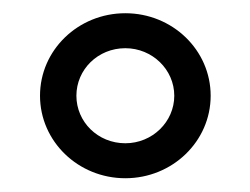

<svg xmlns="http://www.w3.org/2000/svg" viewBox="-20 -653 373 286"><path d="M166.7 -387.5C236.8 -387.5 293.8 -442.4 293.8 -510.4C293.8 -578.5 236.8 -633.3 166.7 -633.3C96.5 -633.3 39.6 -578.5 39.6 -510.4C39.6 -442.4 96.5 -387.5 166.7 -387.5ZM166.7 -439.6C125.7 -439.6 93.8 -471.5 93.8 -510.4C93.8 -549.3 125.7 -581.2 166.7 -581.2C206.9 -581.2 239.6 -549.3 239.6 -510.4C239.6 -471.5 206.9 -439.6 166.7 -439.6Z"/></svg>

Font: Afacad
Style: Regular
Weight: 400
Designer: Kristian Moeller
Foundry: Dicotype
Version: Version 1.000